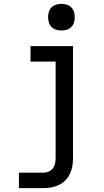

<svg xmlns="http://www.w3.org/2000/svg" viewBox="-20 -769 540 994"><path d="M78 205V125H203Q217 125 230.5 120Q244 115 253 103.5Q262 92 265 78Q268 64 268 50V-450H138V-530H358V50Q358 71 354.5 91.5Q351 112 342 131Q333 150 318 165Q303 180 284 189Q265 198 244.5 201.5Q224 205 203 205ZM298 -611Q284 -611 270.5 -615Q257 -619 247 -629Q237 -639 233 -652.5Q229 -666 229 -680Q229 -694 233 -707.5Q237 -721 247 -731Q257 -741 270.5 -745Q284 -749 298 -749Q312 -749 325.5 -745Q339 -741 349 -731Q359 -721 363 -707.5Q367 -694 367 -680Q367 -666 363 -652.5Q359 -639 349 -629Q339 -619 325.5 -615Q312 -611 298 -611Z"/></svg>

Font: iosevka_custom_sans_ss08 Md
Style: Regular
Weight: 500
Designer: Belleve Invis
Foundry: Belleve Invis
Version: Version 10.3.0; ttfautohint (v1.8.3)